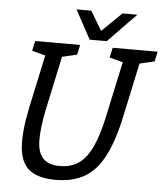

<svg xmlns="http://www.w3.org/2000/svg" viewBox="-57 -891 817 949"><g transform="rotate(5 351.0 -416.0)"><path d="M560.7 -336Q534.7 -212 495.4 -136Q456.2 -60 397.8 -26Q339.3 8 254 8Q168.7 8 124.8 -26Q80.8 -60 74.1 -136Q67.3 -212 93.3 -336H176.3Q156.3 -239 157.4 -178.6Q158.5 -118.2 186 -90.1Q213.5 -62 269.2 -62Q325.8 -62 364.7 -90.1Q403.5 -118.2 430.6 -178.6Q457.7 -239 477.7 -336ZM548.7 -667H631.7L560.7 -336H477.7ZM176.3 -336H93.3L164.3 -667H247.3ZM94.3 -667H174.3L163.8 -596.2L83.3 -617.8ZM478.7 -667H558.7L548.2 -596.2L467.7 -617.8ZM592.2 -594.7 621.7 -667H701.7L690.7 -617.8ZM207.8 -594.7 237.3 -667H317.3L306.3 -617.8ZM365 -697 512.3 -840.3H585.7L446.7 -697ZM443.3 -697H361.7L284 -840.3H357.3Z"/></g></svg>

Font: Epunda Slab Light
Style: Italic
Weight: 300
Italic angle: -12°
Designer: Simon Atzbach
Foundry: typofactur
Version: Version 1.102